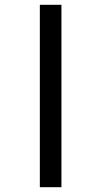

<svg xmlns="http://www.w3.org/2000/svg" viewBox="-20 -780 422 800"><path d="M146 0H236V-760H146Z"/></svg>

Font: Noto Serif Condensed ExtraBold
Style: Regular
Weight: 800
Width: 3
Designer: Monotype Design Team
Foundry: Monotype Imaging Inc.
Version: Version 2.013